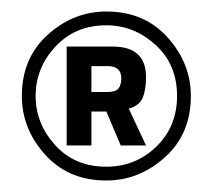

<svg xmlns="http://www.w3.org/2000/svg" viewBox="-20 -832 370 334"><path d="M165 -518Q99 -518 58.5 -563Q18 -608 18 -665Q18 -731 63 -771.5Q108 -812 165 -812Q231 -812 271.5 -767Q312 -722 312 -665Q312 -599 267 -558.5Q222 -518 165 -518ZM165 -542Q216 -542 252 -577Q288 -612 288 -665Q288 -720 250.5 -754Q213 -788 165 -788Q111 -788 76.5 -751Q42 -714 42 -665Q42 -617 76 -579.5Q110 -542 165 -542ZM234 -579H190L165 -638H139V-579H96V-751H176Q234 -751 234 -698Q234 -675 228 -661.5Q222 -648 204 -643ZM167 -672Q181 -672 186 -678Q191 -684 191 -696Q191 -717 167 -717H139V-672Z"/></svg>

Font: Tanohe Sans Medium
Style: Regular
Weight: 500
Designer: Village Type and Design LLC
Foundry: Cooper Hewitt Smithsonian Design Museum
Version: Version 1.00;September 29, 2021;FontCreator 13.0.0.2655 64-b